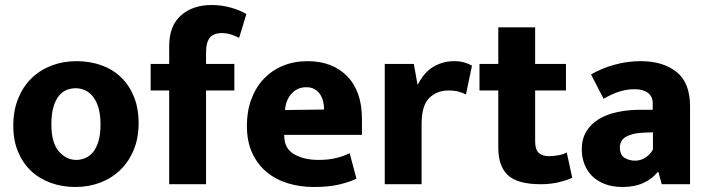

<svg xmlns="http://www.w3.org/2000/svg" viewBox="-20 -735 2823 766"><path d="M533 -243Q533 -184 513.5 -137Q494 -90 460 -57Q426 -24 380 -6.5Q334 11 281 11Q228 11 182.5 -5.5Q137 -22 104 -53Q71 -84 52 -129.5Q33 -175 33 -233Q33 -294 52.5 -342Q72 -390 106 -423Q140 -456 186 -473.5Q232 -491 285 -491Q338 -491 383.5 -475Q429 -459 462 -427.5Q495 -396 514 -350Q533 -304 533 -243ZM381 -238Q381 -277 373 -304.5Q365 -332 351 -349.5Q337 -367 319 -375Q301 -383 282 -383Q263 -383 245.5 -376Q228 -369 214.5 -352Q201 -335 193 -307.5Q185 -280 185 -238Q185 -165 215 -131Q245 -97 284 -97Q303 -97 320.5 -104.5Q338 -112 351.5 -128.5Q365 -145 373 -172Q381 -199 381 -238Z M824 -715Q863 -715 899.5 -705Q936 -695 963 -679L934 -584Q918 -592 901.5 -597.5Q885 -603 865 -603Q833 -603 817.5 -585Q802 -567 802 -523V-480H915V-374H802V0H655V-374H581V-480H655V-551Q655 -632 702 -673.5Q749 -715 824 -715Z M1424 -197H1114V-193Q1114 -143 1153 -120Q1192 -97 1251 -97Q1292 -97 1323 -105Q1354 -113 1375 -124L1402 -22Q1375 -9 1333.5 1Q1292 11 1232 11Q1178 11 1129.5 -3.5Q1081 -18 1044.5 -48Q1008 -78 986.5 -124Q965 -170 965 -234Q965 -291 982.5 -338.5Q1000 -386 1032 -420Q1064 -454 1108.5 -472.5Q1153 -491 1207 -491Q1306 -491 1365 -431Q1424 -371 1424 -260ZM1273 -298Q1273 -315 1269 -331Q1265 -347 1256.5 -359.5Q1248 -372 1234.5 -379.5Q1221 -387 1202 -387Q1167 -387 1144 -362.5Q1121 -338 1117 -296Z M1515 0V-480H1631L1646 -396Q1655 -414 1668 -431.5Q1681 -449 1699 -462Q1717 -475 1740.5 -483Q1764 -491 1793 -491Q1815 -491 1833.5 -485.5Q1852 -480 1863 -473L1839 -358Q1828 -364 1811 -369Q1794 -374 1769 -374Q1723 -374 1692.5 -344Q1662 -314 1662 -240V0Z M2238 -374H2115V-171Q2115 -138 2129.5 -125Q2144 -112 2170 -112Q2190 -112 2210 -116Q2230 -120 2241 -127L2263 -26Q2246 -17 2211.5 -8.5Q2177 0 2138 0Q2045 0 2006.5 -36Q1968 -72 1968 -145V-374H1893V-480H1968V-626H2115V-480H2238Z M2338 -438Q2379 -462 2430.5 -476.5Q2482 -491 2536 -491Q2625 -491 2679 -448Q2733 -405 2733 -311V0H2620L2607 -48H2603Q2583 -22 2547.5 -5.5Q2512 11 2464 11Q2423 11 2392.5 -1Q2362 -13 2342 -33Q2322 -53 2311.5 -80.5Q2301 -108 2301 -139Q2301 -181 2319.5 -211Q2338 -241 2369.5 -260Q2401 -279 2443.5 -288Q2486 -297 2534 -297H2584V-323Q2584 -350 2565 -364.5Q2546 -379 2511 -379Q2481 -379 2452 -370Q2423 -361 2388 -341ZM2585 -207 2552 -206Q2524 -205 2505 -200Q2486 -195 2474.5 -187.5Q2463 -180 2458 -169.5Q2453 -159 2453 -148Q2453 -117 2471.5 -105.5Q2490 -94 2514 -94Q2538 -94 2557.5 -108Q2577 -122 2585 -139Z"/></svg>

Font: Mukta Malar ExtraBold
Style: Regular
Weight: 800
Designer: Aadarsh Rajan, Girish Dalvi, Yashodeep Gholap
Foundry: Ek Type
Version: Version 2.538;PS 1.000;hotconv 16.6.51;makeotf.lib2.5.65220;